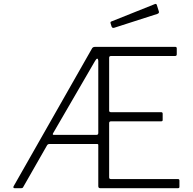

<svg xmlns="http://www.w3.org/2000/svg" viewBox="-20 -988 1013 1008"><path d="M914 -48Q922 -48 922 -40V-8Q922 -4 920.5 -2Q919 0 914 0H506Q496 0 496 -11V-227Q496 -232 490 -232H240Q231 -232 227 -225L103 -8Q101 -3 98 -1.5Q95 0 90 0H57Q52 0 50.5 -3Q49 -6 52 -11L461 -730Q464 -737 468.5 -739.5Q473 -742 480 -742H900Q908 -742 908 -734V-703Q908 -694 899 -694H563Q553 -694 553 -685V-407Q553 -399 563 -399H826Q834 -399 834 -391V-359Q834 -355 832.5 -353Q831 -351 825 -351H563Q553 -351 553 -342V-57Q553 -48 562 -48H914ZM487 -280Q496 -280 496 -290V-669Q495 -680 490.5 -680Q486 -680 479 -668L259 -289Q254 -280 262 -280H487ZM803 -963 814 -928Q817 -919 806 -915L579 -842Q574 -841 571.5 -842Q569 -843 566 -848L561 -864Q558 -873 564 -875L794 -967Q800 -969 803 -963Z"/></svg>

Font: Libre Franklin Thin ExtraLight
Style: Regular
Weight: 250
Version: Version 3.000